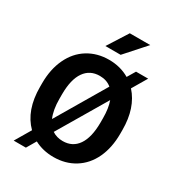

<svg xmlns="http://www.w3.org/2000/svg" viewBox="-227 -1072 1143 1251"><g transform="rotate(30 344.5 -446.0)"><path d="M650.9 -339.4Q650.9 -234.4 613.8 -155.3Q576.7 -76.2 507.6 -33.2Q438.5 9.8 349.1 9.8Q269 9.8 205.1 -24.4L163.6 46.4H71.8L141.6 -71.8Q45.4 -167 45.4 -342.8V-370.6Q45.4 -475.6 83.3 -555.4Q121.1 -635.3 190.2 -678Q259.3 -720.7 348.1 -720.7Q433.6 -720.7 501.5 -680.7L537.6 -741.2H628.9L563.5 -630.4Q650.9 -533.7 650.9 -368.2ZM193.8 -339.4Q193.8 -255.4 217.8 -200.2L436 -569.8Q400.4 -599.6 348.1 -599.6Q274.4 -599.6 234.4 -542.2Q194.3 -484.9 193.8 -374ZM502.9 -371.6Q502.9 -445.3 484.4 -496.6L269.5 -133.3Q303.7 -110.4 349.1 -110.4Q422.9 -110.4 462.6 -168.2Q502.4 -226.1 502.9 -336.9ZM377.4 -937.5H531.2L396 -786.1H281.2Z"/></g></svg>

Font: RobotoInd
Style: Bold
Weight: 700
Designer: Google
Version: Version 2.001150; 2014